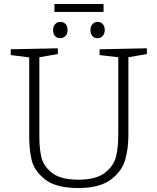

<svg xmlns="http://www.w3.org/2000/svg" viewBox="-20 -938 792 966"><path d="M719 -695V-666L626 -650V-259Q626 -190 609.5 -133Q593 -76 537 -34Q481 8 374 8Q261 8 206.5 -35.5Q152 -79 139.5 -132Q127 -185 127 -249V-649L34 -661V-690L271 -695V-666L178 -650V-249Q178 -190 188.5 -146Q199 -102 242 -68Q285 -34 374 -34Q465 -34 509 -69.5Q553 -105 564 -151Q575 -197 575 -259V-650L481 -661V-690ZM247 -787Q247 -805 257.5 -816.5Q268 -828 283 -828Q300 -828 310 -817Q320 -806 320 -787Q320 -768 309.5 -757Q299 -746 283 -746Q266 -746 256.5 -757Q247 -768 247 -787ZM435 -787Q435 -805 445.5 -816.5Q456 -828 471 -828Q487 -828 497 -817Q507 -806 507 -787Q507 -768 496.5 -757Q486 -746 471 -746Q454 -746 444.5 -757Q435 -768 435 -787ZM254 -918H501V-878H254Z"/></svg>

Font: Bitter Pro Light
Style: Regular
Weight: 300
Designer: Sol Matas, and Bitter project Authors
Foundry: Sol Matas
Version: Version 1.010